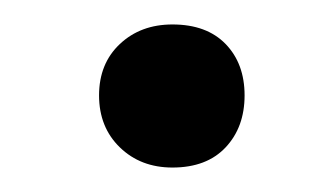

<svg xmlns="http://www.w3.org/2000/svg" viewBox="-20 -345 273 157"><path d="M121 -208Q95 -208 78 -224.5Q61 -241 61 -267Q61 -293 78 -309Q95 -325 121 -325Q149 -325 164.5 -309Q180 -293 180 -267Q180 -241 164.5 -224.5Q149 -208 121 -208Z"/></svg>

Font: Nunito Medium
Style: Italic
Weight: 500
Designer: Vernon Adams
Foundry: Vernon Adams
Version: Version 3.601